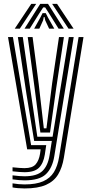

<svg xmlns="http://www.w3.org/2000/svg" viewBox="-20 -798 486 1026"><path d="M111 209Q94.2 209 75.9 207.4Q57.5 205.8 47 203.5V181.8Q62 184.5 79.5 186Q97 187.5 111 187.5Q173 187.5 210.6 170.9Q248.2 154.2 268.1 121.8Q288 89.2 295.8 41L400 -600H426.2L321.2 45.2Q312.5 97.8 290.5 134.4Q268.5 171 225.5 190Q182.5 209 111 209ZM111 122.2Q99.5 122.2 84 121Q68.5 119.8 47 117.5V96Q70.5 98.2 85.1 99.4Q99.8 100.5 111 100.5Q152.8 100.5 170.5 80.2Q188.2 60 194 23.5L197.2 0H125.2L22.8 -600H49L146.2 -22.5H227L219.5 27.8Q212 74.8 188.1 98.5Q164.2 122.2 111 122.2ZM111 165.8Q98.5 165.8 81.2 164.4Q64 163 47 160.5V139Q66.2 141.5 82.6 142.8Q99 144 111 144Q177.2 144 206.5 116Q235.8 88 244.8 32.2L257 -45H162.5L121 -297.8L75.5 -600H101.8L142.8 -315.8L179.5 -67.2H261L347.8 -600H373.8L270.2 36.5Q260 99.5 225.5 132.6Q191 165.8 111 165.8ZM195.8 -89.8 164.2 -333.2 128.2 -600H154.2L186.8 -349.8L214.2 -112.2H228.2L258.8 -354.2L295.2 -600H321.5L280.5 -327.8L247.2 -89.8ZM58.8 -644.8 147.2 -777.5H173.5L85.8 -644.8ZM111 -644.8 195.2 -777.5H236.5L321 -644.8H293L242 -726.5L221.2 -758.5H210.8L189.8 -726.2L138.8 -644.8ZM162.5 -644.8 195.2 -703.5 207.5 -727.8H224.5L236.8 -703.5L270.2 -644.8H242.5L221.8 -689L217.8 -707.2H214L210.2 -689L190.2 -644.8ZM346.2 -644.8 258.5 -777.5H284.8L373.2 -644.8Z"/></svg>

Font: Big Shoulders Inline Display Thin ExtraBold
Style: Regular
Weight: 800
Version: Version 2.002